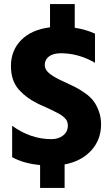

<svg xmlns="http://www.w3.org/2000/svg" viewBox="-20 -810 554 948"><path d="M449 -644V-500Q368 -547 281 -547Q242 -547 221.5 -531Q201 -515 201 -490Q201 -465 226 -445.5Q251 -426 301 -404Q332 -390 352.5 -379.5Q373 -369 399.5 -350.5Q426 -332 441.5 -311.5Q457 -291 468 -261Q479 -231 479 -196Q479 -120 430.5 -67Q382 -14 299 2V118H178V5Q95 -3 40 -34V-189Q131 -123 234 -123Q269 -123 292 -141.5Q315 -160 315 -190Q315 -200 312 -209Q309 -218 301 -226Q293 -234 285.5 -239.5Q278 -245 263.5 -252.5Q249 -260 239 -265Q229 -270 209.5 -279Q190 -288 178 -293Q113 -323 73.5 -367Q34 -411 34 -484Q34 -561 85 -612.5Q136 -664 227 -675V-790H349V-673Q402 -665 449 -644Z"/></svg>

Font: Hind Bold
Style: Regular
Weight: 700
Designer: Manushi Parikh, Satya Rajpurohit
Foundry: Indian Type Foundry
Version: Version 1.201;PS 1.0;hotconv 1.0.78;makeotf.lib2.5.61930; tt